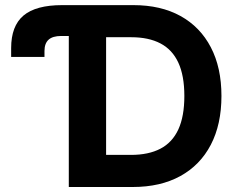

<svg xmlns="http://www.w3.org/2000/svg" viewBox="-20 -748 952 768"><path d="M24.6 -520.2V-555.8Q24.6 -644.3 74.1 -685.9Q123.7 -727.5 228.7 -727.5H255.2V-604.1H224.7Q191 -604.1 174.4 -589.3Q157.9 -574.5 157.9 -543.8V-520.2ZM511 0H322.5V-128.4H504.1Q574.2 -128.4 621.8 -153.3Q669.3 -178.1 693.4 -230.4Q717.4 -282.7 717.4 -364.2Q717.4 -445.5 693.3 -497.5Q669.3 -549.4 622 -574.2Q574.7 -599.1 505 -599.1H319.2V-727.5H513.7Q623.3 -727.5 702 -684Q780.8 -640.4 823.3 -558.9Q865.8 -477.5 865.8 -364.2Q865.8 -250.7 823.3 -169Q780.8 -87.4 701.3 -43.7Q621.8 0 511 0ZM404.4 -727.5V0H255.2V-727.5Z"/></svg>

Font: Inter Variable LoSnoCo
Style: Regular
Weight: 400
Designer: Rasmus Andersson
Foundry: rsms
Version: Version 4.000;git-a52131595; featfreeze: case,dlig,ss01,ss02